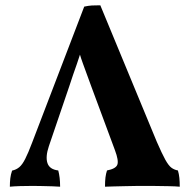

<svg xmlns="http://www.w3.org/2000/svg" viewBox="-20 -702 716 725"><path d="M358.8 -682 572 -166.8Q591.7 -121.5 604.2 -98.9Q616.8 -76.3 627.6 -68.5Q638.3 -60.8 651.8 -58.3Q655.8 -45.3 657.3 -30.3Q658.8 -15.3 658.8 3Q643.1 1.5 616.9 1Q590.7 0.5 565 0.2Q539.4 0 523.9 0Q512.9 0 492.7 0.2Q472.6 0.5 450.1 1Q427.6 1.5 407.9 2Q388.1 2.5 376.5 3Q376.5 -17.4 378.2 -31.8Q380 -46.1 384 -58.3Q417.4 -64.8 423.1 -80.2Q428.8 -95.5 413.9 -135.2L324.3 -376.7Q307.1 -424.3 292.9 -462.7Q278.7 -501.1 269.8 -542.8H295.5Q284.5 -500.1 270.3 -460.5Q256.1 -421 241.9 -377.2L164.4 -149.6Q151.2 -109.9 159.2 -86.1Q167.1 -62.3 200 -58.3Q203.4 -45.6 205.2 -30.4Q207 -15.3 207 3Q196.5 2 177.9 1.5Q159.2 1 139.4 0.5Q119.5 0 103.5 0Q80.5 0 55.8 0.7Q31.2 1.5 17.2 3Q17.2 -13.8 18.9 -28.7Q20.7 -43.6 25.7 -57.8Q41.7 -61.3 52.9 -70.8Q64.2 -80.2 75.2 -102Q86.3 -123.7 100.8 -162.1L298 -677Q313.7 -680.5 326.8 -681.3Q340 -682 358.8 -682Z"/></svg>

Font: Vollkorn
Style: Regular
Weight: 400
Designer: Friedrich Althausen
Foundry: Friedrich Althausen
Version: Version 5.001